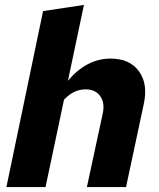

<svg xmlns="http://www.w3.org/2000/svg" viewBox="-20 -760 646 780"><path d="M6 0 155 -715 321 -740 256 -432Q293 -476 336.5 -499Q380 -522 429 -522Q507 -522 544.5 -470.5Q582 -419 564 -337L492 0H333L397 -297Q407 -341 387.5 -369Q368 -397 328 -397Q304 -397 282.5 -387Q261 -377 240 -355L165 0Z"/></svg>

Font: Red Hat Text
Style: Bold Italic
Weight: 700
Italic angle: -12°
Designer: Pentagram / MCKL
Foundry: Pentagram / MCKL
Version: Version 1.003; Red Hat Text Bold Italic